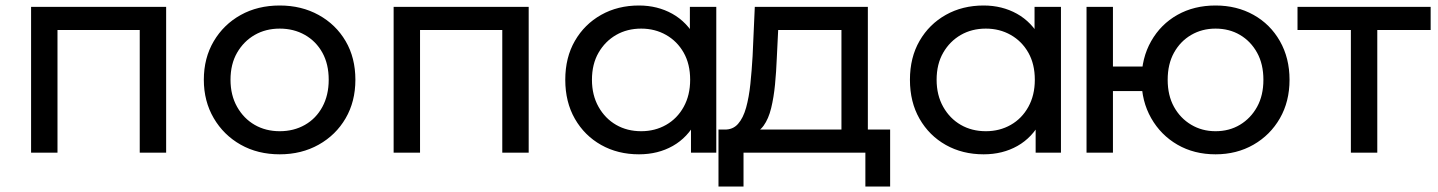

<svg xmlns="http://www.w3.org/2000/svg" viewBox="-20 -555 5226 698"><path d="M93 0V-530H584V0H488V-470L511 -446H166L189 -470V0Z M997 6Q917 6 855 -29Q793 -64 757 -125.5Q721 -187 721 -265Q721 -344 757 -405Q793 -466 855 -500.5Q917 -535 997 -535Q1076 -535 1138.5 -500.5Q1201 -466 1236.5 -405.5Q1272 -345 1272 -265Q1272 -186 1236.5 -125Q1201 -64 1138.5 -29Q1076 6 997 6ZM997 -78Q1048 -78 1088.5 -101Q1129 -124 1152 -166.5Q1175 -209 1175 -265Q1175 -322 1152 -363.5Q1129 -405 1088.5 -428Q1048 -451 997 -451Q946 -451 906 -428Q866 -405 842 -363.5Q818 -322 818 -265Q818 -209 842 -166.5Q866 -124 906 -101Q946 -78 997 -78Z M1411 0V-530H1902V0H1806V-470L1829 -446H1484L1507 -470V0Z M2303 6Q2226 6 2165.5 -28Q2105 -62 2070 -123Q2035 -184 2035 -265Q2035 -346 2070 -406.5Q2105 -467 2165.5 -501Q2226 -535 2303 -535Q2370 -535 2424 -505Q2478 -475 2510.5 -415Q2543 -355 2543 -265Q2543 -175 2511.5 -115Q2480 -55 2426 -24.5Q2372 6 2303 6ZM2311 -78Q2361 -78 2401.5 -101Q2442 -124 2465.5 -166.5Q2489 -209 2489 -265Q2489 -322 2465.5 -363.5Q2442 -405 2401.5 -428Q2361 -451 2311 -451Q2260 -451 2220 -428Q2180 -405 2156 -363.5Q2132 -322 2132 -265Q2132 -209 2156 -166.5Q2180 -124 2220 -101Q2260 -78 2311 -78ZM2492 0V-143L2498 -266L2488 -389V-530H2584V0Z M3039 -45V-446H2809L2804 -344Q2802 -294 2797.5 -247.5Q2793 -201 2783.5 -162Q2774 -123 2756 -98Q2738 -73 2708 -67L2613 -84Q2644 -83 2663 -104.5Q2682 -126 2692.5 -164Q2703 -202 2708 -250.5Q2713 -299 2716 -351L2724 -530H3135V-45ZM2592 123V-84H3216V123H3126V0H2683V123Z M3556 6Q3479 6 3418.5 -28Q3358 -62 3323 -123Q3288 -184 3288 -265Q3288 -346 3323 -406.5Q3358 -467 3418.5 -501Q3479 -535 3556 -535Q3623 -535 3677 -505Q3731 -475 3763.5 -415Q3796 -355 3796 -265Q3796 -175 3764.5 -115Q3733 -55 3679 -24.5Q3625 6 3556 6ZM3564 -78Q3614 -78 3654.5 -101Q3695 -124 3718.5 -166.5Q3742 -209 3742 -265Q3742 -322 3718.5 -363.5Q3695 -405 3654.5 -428Q3614 -451 3564 -451Q3513 -451 3473 -428Q3433 -405 3409 -363.5Q3385 -322 3385 -265Q3385 -209 3409 -166.5Q3433 -124 3473 -101Q3513 -78 3564 -78ZM3745 0V-143L3751 -266L3741 -389V-530H3837V0Z M3930 0V-530H4026V-313H4186V-224H4026V0ZM4399 6Q4321 6 4260.5 -29Q4200 -64 4165 -125.5Q4130 -187 4130 -265Q4130 -344 4165 -405.5Q4200 -467 4260.5 -501Q4321 -535 4399 -535Q4476 -535 4537 -501Q4598 -467 4633 -405.5Q4668 -344 4668 -265Q4668 -186 4633 -125Q4598 -64 4537 -29Q4476 6 4399 6ZM4399 -78Q4449 -78 4488 -101.5Q4527 -125 4550 -166.5Q4573 -208 4573 -265Q4573 -322 4550 -363.5Q4527 -405 4488 -428Q4449 -451 4399 -451Q4350 -451 4310.5 -428Q4271 -405 4248 -363.5Q4225 -322 4225 -265Q4225 -208 4248 -166.5Q4271 -125 4310.5 -101.5Q4350 -78 4399 -78Z M4891 0V-471L4915 -446H4697V-530H5181V-446H4964L4987 -471V0Z"/></svg>

Font: MOST Montserrat Medium
Style: Regular
Weight: 500
Designer: Julieta Ulanovsky
Foundry: Julieta Ulanovsky
Version: Version 8.000;March 11, 2024;FontCreator 15.0.0.2926 64-bit